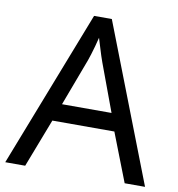

<svg xmlns="http://www.w3.org/2000/svg" viewBox="-81 -790 800 863"><g transform="rotate(10 319.5 -358.5)"><path d="M545 0 459 -221H176L91 0H0L279 -717H360L638 0ZM352 -517Q349 -525 342 -546Q335 -567 328.5 -589.5Q322 -612 318 -624Q313 -604 307.5 -583.5Q302 -563 296.5 -546Q291 -529 287 -517L206 -301H432Z"/></g></svg>

Font: Noto Sans Oriya
Style: Regular
Weight: 400
Designer: Amélie Bonet and Sol Matas
Foundry: Google LLC
Version: Version 2.006